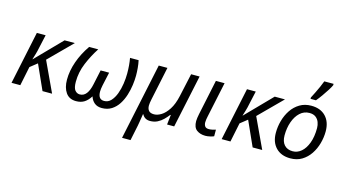

<svg xmlns="http://www.w3.org/2000/svg" viewBox="-106 -1223 3379 1879"><g transform="rotate(15 1583.5 -283.0)"><path d="M27 0 140 -536H229L199 -401Q192 -364 181.5 -330Q171 -296 165 -276H167L421 -536H525L295 -306L438 0H341L228 -251L156 -194L116 0Z M682 10Q613 10 578 -40Q543 -90 543 -171Q543 -260 576 -354Q609 -448 670 -536H762Q709 -455 670.5 -362.5Q632 -270 632 -173Q632 -111 652 -87Q672 -63 701 -63Q741 -63 767 -97Q793 -131 806 -194L838 -343H924L894 -206Q890 -189 888 -171Q886 -153 886 -142Q886 -63 947 -63Q988 -63 1016.5 -94Q1045 -125 1063 -173.5Q1081 -222 1089 -277Q1097 -332 1097 -380Q1097 -467 1084 -536H1171Q1179 -500 1182.5 -459.5Q1186 -419 1186 -383Q1186 -340 1179 -287.5Q1172 -235 1155.5 -182.5Q1139 -130 1111 -86.5Q1083 -43 1041.5 -16.5Q1000 10 943 10Q897 10 868 -14Q839 -38 827 -77Q800 -34 766 -12Q732 10 682 10Z M1211 240 1375 -536H1463L1392 -199Q1383 -156 1383 -134Q1383 -100 1399.5 -81.5Q1416 -63 1453 -63Q1487 -63 1525.5 -86.5Q1564 -110 1598.5 -163Q1633 -216 1652 -303L1703 -536H1789L1675 0H1603L1614 -99H1609Q1590 -74 1564.5 -48.5Q1539 -23 1506.5 -6.5Q1474 10 1432 10Q1377 10 1353 -36H1349Q1347 -22 1343 2Q1339 26 1335.5 49Q1332 72 1329 86L1297 240Z M1992 10Q1940 10 1904.5 -16Q1869 -42 1869 -107Q1869 -122 1872 -140.5Q1875 -159 1879 -180L1954 -536H2042L1966 -177Q1963 -164 1960.5 -148Q1958 -132 1958 -118Q1958 -94 1969 -78Q1980 -62 2009 -62Q2026 -62 2042 -65.5Q2058 -69 2078 -75V-8Q2065 -2 2040 4Q2015 10 1992 10Z M2156 0 2269 -536H2358L2328 -401Q2321 -364 2310.5 -330Q2300 -296 2294 -276H2296L2550 -536H2654L2424 -306L2567 0H2470L2357 -251L2285 -194L2245 0Z M2852 8Q2759 8 2705.5 -47.5Q2652 -103 2652 -198Q2652 -260 2669 -321Q2686 -382 2719.5 -432Q2753 -482 2803.5 -512.5Q2854 -543 2920 -543Q3014 -543 3067 -487.5Q3120 -432 3120 -336Q3120 -275 3103 -214Q3086 -153 3052.5 -103Q3019 -53 2969 -22.5Q2919 8 2852 8ZM2857 -65Q2905 -65 2944 -98.5Q2983 -132 3006.5 -195Q3030 -258 3030 -346Q3030 -376 3019.5 -404.5Q3009 -433 2985 -451.5Q2961 -470 2921 -470Q2866 -470 2825.5 -432.5Q2785 -395 2763 -332.5Q2741 -270 2741 -195Q2741 -133 2771.5 -99Q2802 -65 2857 -65ZM2894 -606V-620Q2907 -645 2923.5 -678Q2940 -711 2955 -745Q2970 -779 2980 -806H3074V-792Q3066 -773 3044.5 -739Q3023 -705 2997.5 -669Q2972 -633 2949 -606Z"/></g></svg>

Font: Manna Sans
Style: Italic
Weight: 400
Italic angle: -12°
Designer: Monotype Design Team
Foundry: Monotype Imaging Inc.
Version: Version 2.001.1; ttfautohint (v1.8.2)